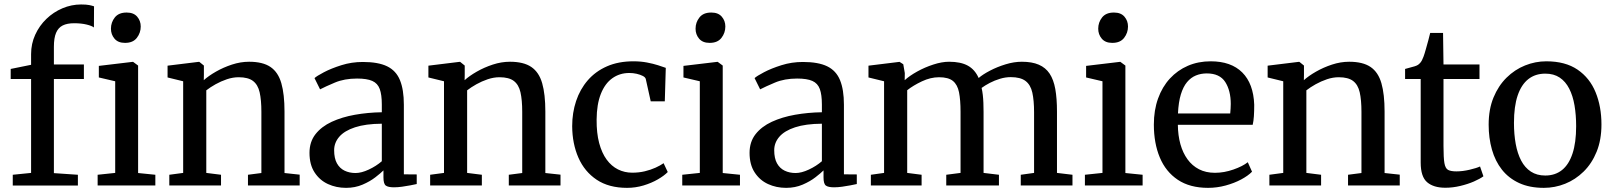

<svg xmlns="http://www.w3.org/2000/svg" viewBox="-20 -850 7393 880"><path d="M38.5 0.5V-49L122.5 -57.5V-488H29V-534L122.5 -553V-602Q122.5 -649.5 141.5 -691Q160.5 -732.5 192.8 -763.5Q225 -794.5 266.2 -812Q307.5 -829.5 351.5 -829.5Q375.5 -829.5 389 -826.8Q402.5 -824 411 -821L410.5 -724Q401.5 -731.5 377 -737.5Q352.5 -743.5 319.5 -743.5Q287.5 -743.5 267.2 -733.2Q247 -723 237 -699.5Q227 -676 227 -635.5V-554.5H364.5V-488H227V-56.5L337 -49V0.5ZM427.5 0V-49L508 -57.5V-477.5L433 -495V-548L588 -566.5H590L613 -549.5V-57L692 -49V0ZM552.5 -653.5Q521 -653.5 504.8 -672.8Q488.5 -692 488.5 -718.5Q488.5 -747.5 506.2 -770Q524 -792.5 560 -792.5H561Q592.5 -792.5 608.8 -773.5Q625 -754.5 625 -728.5Q625 -699.5 607.2 -676.5Q589.5 -653.5 553.5 -653.5Z M819.5 -57.5V-477.5L748 -495V-549L890.5 -566.5H893.5L914.5 -549.5V-507.5L914 -482.5Q935.5 -502 969.5 -521.5Q1003.5 -541 1043 -554Q1082.5 -567 1121.5 -567Q1184.5 -567 1219.8 -543Q1255 -519 1269.5 -468.5Q1284 -418 1284 -338.5V-57L1353.5 -49.5V0H1116.5V-49L1178 -57V-337.5Q1178 -392 1170 -427Q1162 -462 1139.5 -479Q1117 -496 1074 -496Q1047.5 -496 1020 -486.8Q992.5 -477.5 968 -463.8Q943.5 -450 925.5 -436V-57.5L993 -49V0H756V-49Z M1566 11Q1521 11 1483 -6.5Q1445 -24 1421.8 -59.8Q1398.5 -95.5 1398.5 -149.5Q1398.5 -200 1426 -235Q1453.5 -270 1500.5 -291.8Q1547.5 -313.5 1606.8 -324Q1666 -334.5 1730 -335.5V-371Q1730 -416 1720.5 -442Q1711 -468 1686.5 -479Q1662 -490 1616.5 -490Q1558.5 -490 1514.8 -471.5Q1471 -453 1447 -440.5L1421.5 -492Q1431.5 -501.5 1464.8 -519Q1498 -536.5 1544.8 -551.2Q1591.5 -566 1643 -566Q1713.5 -566 1754.5 -546Q1795.5 -526 1813.2 -482.5Q1831 -439 1831 -370V-51L1890 -50.5V-6.5Q1879 -4 1860.8 -0.5Q1842.5 3 1822.5 5.8Q1802.5 8.5 1785.5 8.5Q1759 8.5 1748.2 0.5Q1737.5 -7.5 1737.5 -37V-69Q1725 -56.5 1700.5 -37.5Q1676 -18.5 1641.8 -3.8Q1607.5 11 1566 11ZM1609.5 -57Q1636.5 -57 1670.2 -72.8Q1704 -88.5 1730 -111V-283Q1655.5 -282.5 1607 -266.5Q1558.5 -250.5 1535 -223.2Q1511.5 -196 1511.5 -161.5Q1511.5 -124.5 1524.2 -101.5Q1537 -78.5 1559.2 -67.8Q1581.5 -57 1609.5 -57Z M2015 -57.5V-477.5L1943.5 -495V-549L2086 -566.5H2089L2110 -549.5V-507.5L2109.5 -482.5Q2131 -502 2165 -521.5Q2199 -541 2238.5 -554Q2278 -567 2317 -567Q2380 -567 2415.2 -543Q2450.5 -519 2465 -468.5Q2479.5 -418 2479.5 -338.5V-57L2549 -49.5V0H2312V-49L2373.5 -57V-337.5Q2373.5 -392 2365.5 -427Q2357.5 -462 2335 -479Q2312.5 -496 2269.5 -496Q2243 -496 2215.5 -486.8Q2188 -477.5 2163.5 -463.8Q2139 -450 2121 -436V-57.5L2188.5 -49V0H1951.5V-49Z M2854 11Q2770.5 11 2714.8 -26.2Q2659 -63.5 2631 -127.5Q2603 -191.5 2602.5 -271.5Q2602.5 -333 2620.5 -387Q2638.5 -441 2674 -482Q2709.5 -523 2762 -546Q2814.5 -569 2883 -569Q2917 -569 2945.5 -563.5Q2974 -558 2996 -551Q3018 -544 3031.5 -539L3027 -385.5H2962.5L2940 -487Q2938.5 -495.5 2926.5 -501.8Q2914.5 -508 2898 -511.8Q2881.5 -515.5 2864.5 -515.5Q2820 -515.5 2786.2 -491.2Q2752.5 -467 2733.8 -419.5Q2715 -372 2714.5 -302Q2714 -240 2726.2 -194.2Q2738.5 -148.5 2760.5 -118.5Q2782.5 -88.5 2812.5 -73.5Q2842.5 -58.5 2878 -58.5Q2908.5 -58.5 2935.5 -65Q2962.5 -71.5 2984.5 -81.5Q3006.5 -91.5 3021.5 -102L3040.5 -61.5Q3024 -44.5 2995 -27.8Q2966 -11 2929.5 0Q2893 11 2854 11Z M3107 0V-49L3187.5 -57.5V-477.5L3112.5 -495V-548L3267.5 -566.5H3269.5L3292.5 -549.5V-57L3371.5 -49V0ZM3232 -653.5Q3200.5 -653.5 3184.2 -672.8Q3168 -692 3168 -718.5Q3168 -747.5 3185.8 -770Q3203.5 -792.5 3239.5 -792.5H3240.5Q3272 -792.5 3288.2 -773.5Q3304.5 -754.5 3304.5 -728.5Q3304.5 -699.5 3286.8 -676.5Q3269 -653.5 3233 -653.5Z M3583 11Q3538 11 3500 -6.5Q3462 -24 3438.8 -59.8Q3415.5 -95.5 3415.5 -149.5Q3415.5 -200 3443 -235Q3470.5 -270 3517.5 -291.8Q3564.5 -313.5 3623.8 -324Q3683 -334.5 3747 -335.5V-371Q3747 -416 3737.5 -442Q3728 -468 3703.5 -479Q3679 -490 3633.5 -490Q3575.5 -490 3531.8 -471.5Q3488 -453 3464 -440.5L3438.5 -492Q3448.5 -501.5 3481.8 -519Q3515 -536.5 3561.8 -551.2Q3608.5 -566 3660 -566Q3730.5 -566 3771.5 -546Q3812.5 -526 3830.2 -482.5Q3848 -439 3848 -370V-51L3907 -50.5V-6.5Q3896 -4 3877.8 -0.5Q3859.5 3 3839.5 5.8Q3819.5 8.5 3802.5 8.5Q3776 8.5 3765.2 0.5Q3754.5 -7.5 3754.5 -37V-69Q3742 -56.5 3717.5 -37.5Q3693 -18.5 3658.8 -3.8Q3624.5 11 3583 11ZM3626.5 -57Q3653.5 -57 3687.2 -72.8Q3721 -88.5 3747 -111V-283Q3672.5 -282.5 3624 -266.5Q3575.5 -250.5 3552 -223.2Q3528.5 -196 3528.5 -161.5Q3528.5 -124.5 3541.2 -101.5Q3554 -78.5 3576.2 -67.8Q3598.5 -57 3626.5 -57Z M3971.5 0V-49L4032 -57.5V-477.5L3960.5 -495V-549L4103 -566.5L4120 -555.5L4127 -515L4126.5 -482.5Q4148.5 -502.5 4183.5 -522Q4218.5 -541.5 4257.8 -554.2Q4297 -567 4330 -567Q4383.5 -567 4416 -549Q4448.5 -531 4465.5 -492.5Q4484.5 -509 4517.5 -526.2Q4550.5 -543.5 4589 -555.2Q4627.5 -567 4663.5 -567Q4710 -567 4741.2 -553.5Q4772.5 -540 4790.8 -512.5Q4809 -485 4816.8 -441.8Q4824.5 -398.5 4824.5 -338.5V-57.5L4895.5 -49V0H4658.5V-49L4719.5 -57.5V-335.5Q4719.5 -389.5 4711.5 -425.5Q4703.5 -461.5 4680.2 -479Q4657 -496.5 4612.5 -496.5Q4588.5 -496.5 4563.5 -489Q4538.5 -481.5 4516.5 -470Q4494.5 -458.5 4479 -447Q4482.5 -432 4484.5 -414.8Q4486.5 -397.5 4487.2 -378.2Q4488 -359 4488 -337V-57.5L4558.5 -49V0H4317V-49L4382.5 -57.5V-337.5Q4382.5 -392 4375.5 -427Q4368.5 -462 4347.5 -479Q4326.5 -496 4284 -496Q4245 -496 4205 -477Q4165 -458 4138 -436.5V-57.5L4204 -49V0Z M4952.5 0V-49L5033 -57.5V-477.5L4958 -495V-548L5113 -566.5H5115L5138 -549.5V-57L5217 -49V0ZM5077.5 -653.5Q5046 -653.5 5029.8 -672.8Q5013.5 -692 5013.5 -718.5Q5013.5 -747.5 5031.2 -770Q5049 -792.5 5085 -792.5H5086Q5117.5 -792.5 5133.8 -773.5Q5150 -754.5 5150 -728.5Q5150 -699.5 5132.2 -676.5Q5114.5 -653.5 5078.5 -653.5Z M5517 11Q5433.5 11 5378.2 -26Q5323 -63 5295.8 -128.2Q5268.5 -193.5 5268.5 -279Q5268.5 -345 5287.8 -398.5Q5307 -452 5342 -490Q5377 -528 5424.5 -548.5Q5472 -569 5529 -569Q5622.5 -569 5673.8 -517.8Q5725 -466.5 5728.5 -370Q5728.5 -340 5727 -317.5Q5725.5 -295 5721.5 -278H5378.5Q5379 -229.5 5390.2 -189.2Q5401.5 -149 5422.8 -119.8Q5444 -90.5 5475.5 -74.2Q5507 -58 5548.5 -58Q5590.5 -58 5633.2 -73Q5676 -88 5699 -106.5L5718.5 -63Q5700.5 -44.5 5668.8 -27.5Q5637 -10.5 5597.5 0.2Q5558 11 5517 11ZM5379 -330H5618.5Q5619.5 -339 5620.2 -351.5Q5621 -364 5621 -373.5Q5621 -434.5 5595.8 -474Q5570.5 -513.5 5511 -513.5Q5484 -513.5 5461 -504Q5438 -494.5 5420.5 -473.5Q5403 -452.5 5392.2 -417.2Q5381.5 -382 5379 -330Z M5861.5 -57.5V-477.5L5790 -495V-549L5932.5 -566.5H5935.5L5956.5 -549.5V-507.5L5956 -482.5Q5977.5 -502 6011.5 -521.5Q6045.5 -541 6085 -554Q6124.5 -567 6163.5 -567Q6226.5 -567 6261.8 -543Q6297 -519 6311.5 -468.5Q6326 -418 6326 -338.5V-57L6395.5 -49.5V0H6158.5V-49L6220 -57V-337.5Q6220 -392 6212 -427Q6204 -462 6181.5 -479Q6159 -496 6116 -496Q6089.5 -496 6062 -486.8Q6034.5 -477.5 6010 -463.8Q5985.5 -450 5967.5 -436V-57.5L6035 -49V0H5798V-49Z M6604.5 10.5Q6550.5 10.5 6521 -14.8Q6491.5 -40 6491.5 -105V-488H6420V-534Q6429.5 -537 6441.8 -540Q6454 -543 6464.2 -546.2Q6474.5 -549.5 6479.5 -553Q6485.5 -557.5 6489.8 -562.5Q6494 -567.5 6497.5 -574.2Q6501 -581 6504.5 -590.5Q6509 -602.5 6515 -624Q6521 -645.5 6526.8 -666.5Q6532.5 -687.5 6535 -699H6594L6596 -554.5H6761V-488H6596V-181Q6596 -127 6600.2 -102.5Q6604.5 -78 6617.2 -71.2Q6630 -64.5 6655 -64.5Q6683.5 -64.5 6715.5 -72Q6747.5 -79.5 6763.5 -87L6779 -42Q6763.5 -30.5 6735.5 -18.2Q6707.5 -6 6673 2.2Q6638.5 10.5 6604.5 10.5Z M6803 -278.5Q6803 -349 6825.2 -403Q6847.5 -457 6885 -494Q6922.5 -531 6969.8 -550Q7017 -569 7067 -569Q7154.5 -569 7210.5 -530.8Q7266.5 -492.5 7293.2 -427Q7320 -361.5 7320 -279.5Q7320 -209 7298 -154.8Q7276 -100.5 7238.2 -63.5Q7200.5 -26.5 7153.5 -7.8Q7106.5 11 7056 11Q6990.5 11 6942.8 -11Q6895 -33 6864 -72.2Q6833 -111.5 6818 -164.5Q6803 -217.5 6803 -278.5ZM7062.5 -45.5Q7107.5 -45.5 7139 -70.5Q7170.5 -95.5 7187.2 -145.8Q7204 -196 7204 -271.5Q7204 -323 7196.5 -367Q7189 -411 7172.2 -443.8Q7155.5 -476.5 7128.5 -494.5Q7101.5 -512.5 7062.5 -512.5Q7017 -512.5 6985 -487.5Q6953 -462.5 6936 -412.5Q6919 -362.5 6919 -286.5Q6919 -234.5 6927 -190.5Q6935 -146.5 6952 -114Q6969 -81.5 6996.5 -63.5Q7024 -45.5 7062.5 -45.5Z"/></svg>

Font: Merriweather 20pt
Style: Regular
Weight: 400
Version: Version 2.100